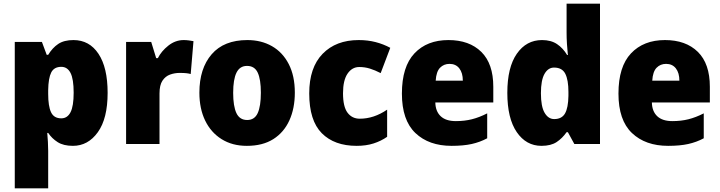

<svg xmlns="http://www.w3.org/2000/svg" viewBox="-20 -780 3902 1040"><path d="M378 -563Q464 -563 513.5 -488.5Q563 -414 563 -277Q563 -138 510 -64Q457 10 375 10Q324 10 292.5 -10Q261 -30 241 -60H236Q238 -35 239.5 -11.5Q241 12 241 37V240H60V-553H207L233 -483H241Q264 -521 295.5 -542Q327 -563 378 -563ZM312 -418Q273 -418 257.5 -387.5Q242 -357 241 -292V-271Q241 -205 256.5 -172Q272 -139 312 -139Q345 -139 362 -172Q379 -205 379 -278Q379 -352 362 -385Q345 -418 312 -418Z M975 -563Q989 -563 1003.5 -561Q1018 -559 1028 -557L1013 -379Q1003 -382 989.5 -383.5Q976 -385 953 -385Q926 -385 901 -376Q876 -367 860 -343Q844 -319 844 -274V0H663V-553H799L826 -465H835Q854 -503 892 -533Q930 -563 975 -563Z M1577 -278Q1577 -193 1547.5 -128Q1518 -63 1460.5 -26.5Q1403 10 1317 10Q1238 10 1180 -26.5Q1122 -63 1091 -127.5Q1060 -192 1060 -278Q1060 -409 1126.5 -486Q1193 -563 1320 -563Q1395 -563 1453 -530Q1511 -497 1544 -433Q1577 -369 1577 -278ZM1243 -277Q1243 -205 1260.5 -167.5Q1278 -130 1319 -130Q1359 -130 1376 -167.5Q1393 -205 1393 -278Q1393 -350 1376 -386.5Q1359 -423 1318 -423Q1279 -423 1261 -386.5Q1243 -350 1243 -277Z M1912 10Q1791 10 1723 -58.5Q1655 -127 1655 -274Q1655 -414 1727.5 -488.5Q1800 -563 1923 -563Q1972 -563 2014.5 -552Q2057 -541 2094 -521L2042 -384Q2011 -400 1983.5 -408.5Q1956 -417 1926 -417Q1887 -417 1862.5 -381Q1838 -345 1838 -275Q1838 -202 1862.5 -169.5Q1887 -137 1929 -137Q2005 -137 2077 -186V-39Q2044 -16 2003.5 -3Q1963 10 1912 10Z M2409 -563Q2522 -563 2587 -499Q2652 -435 2652 -310V-225H2338Q2339 -177 2367 -150.5Q2395 -124 2449 -124Q2496 -124 2536 -134Q2576 -144 2619 -166V-31Q2580 -10 2535 0Q2490 10 2426 10Q2303 10 2230 -59.5Q2157 -129 2157 -273Q2157 -419 2225 -491Q2293 -563 2409 -563ZM2415 -434Q2384 -434 2363.5 -413Q2343 -392 2340 -343H2487Q2487 -385 2468 -409.5Q2449 -434 2415 -434Z M2913 10Q2830 10 2779 -64.5Q2728 -139 2728 -277Q2728 -415 2779.5 -489Q2831 -563 2916 -563Q2965 -563 2997.5 -541Q3030 -519 3052 -482H3056Q3053 -509 3051 -542Q3049 -575 3049 -604V-760H3230V0H3091L3056 -64H3049Q3026 -31 2995 -10.5Q2964 10 2913 10ZM2982 -135Q3023 -135 3040.5 -165.5Q3058 -196 3059 -261V-282Q3059 -347 3042 -380.5Q3025 -414 2981 -414Q2949 -414 2929.5 -380Q2910 -346 2910 -275Q2910 -203 2930 -169Q2950 -135 2982 -135Z M3582 -563Q3695 -563 3760 -499Q3825 -435 3825 -310V-225H3511Q3512 -177 3540 -150.5Q3568 -124 3622 -124Q3669 -124 3709 -134Q3749 -144 3792 -166V-31Q3753 -10 3708 0Q3663 10 3599 10Q3476 10 3403 -59.5Q3330 -129 3330 -273Q3330 -419 3398 -491Q3466 -563 3582 -563ZM3588 -434Q3557 -434 3536.5 -413Q3516 -392 3513 -343H3660Q3660 -385 3641 -409.5Q3622 -434 3588 -434Z"/></svg>

Font: Noto Sans Bengali SemiCondensed Black
Style: Regular
Weight: 900
Width: 4
Designer: Joana Ranito - Universal Thirst; Jelle Bosma - Monotype Design Team
Foundry: Universal Thirst ehf.
Version: Version 3.000; ttfautohint (v1.8.4.7-5d5b)